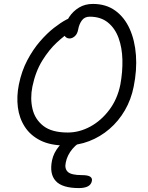

<svg xmlns="http://www.w3.org/2000/svg" viewBox="-20 -731 756 978"><path d="M312 10Q237 10 186 -15.5Q135 -41 106.5 -85Q78 -129 71 -184.5Q64 -240 76 -300Q90 -369 119 -424Q148 -479 184 -520.5Q220 -562 255.5 -589.5Q291 -617 318 -631Q345 -645 355 -645Q361 -645 367.5 -643Q374 -641 378 -630Q387 -611 373 -595.5Q359 -580 336 -567Q308 -550 269 -514Q230 -478 195.5 -422.5Q161 -367 145 -290Q133 -230 145.5 -176.5Q158 -123 201 -89.5Q244 -56 325 -56Q384 -56 439.5 -86Q495 -116 536.5 -171Q578 -226 593 -300Q605 -365 603.5 -426.5Q602 -488 584 -537.5Q566 -587 529.5 -616.5Q493 -646 437 -646Q411 -646 397 -627Q383 -608 378 -580Q374 -558 361 -546.5Q348 -535 334 -535Q325 -535 317.5 -540Q310 -545 306.5 -555.5Q303 -566 306 -580Q313 -615 332.5 -644.5Q352 -674 382.5 -692.5Q413 -711 453 -711Q520 -711 567 -677Q614 -643 640.5 -584Q667 -525 672.5 -449.5Q678 -374 661 -290Q648 -224 616 -169Q584 -114 537.5 -74Q491 -34 434 -12Q377 10 312 10ZM382 227Q297 227 264 191Q231 155 245 86Q253 47 281.5 13Q310 -21 349.5 -42Q389 -63 431 -63Q440 -63 444.5 -58Q449 -53 448 -45Q446 -38 440.5 -33Q435 -28 418 -21Q376 -5 349 27.5Q322 60 315 97Q308 128 325.5 144.5Q343 161 397 161Q428 161 439.5 169Q451 177 448 191Q444 210 427 218.5Q410 227 382 227Z"/></svg>

Font: Shantell Sans Light
Style: Italic
Weight: 300
Italic angle: -11°
Designer: Stephen Nixon, Anya Danilova, Shantell Martin
Foundry: Arrow Type
Version: Version 1.008;[ac192a2d6]